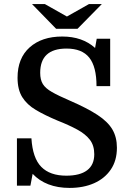

<svg xmlns="http://www.w3.org/2000/svg" viewBox="-20 -910 644 941"><path d="M321 11Q263 11 217.5 -6.5Q172 -24 140 -58L129 0H63V-232H134Q140 -135 182.5 -92Q225 -49 305 -49Q372 -49 407 -75.5Q442 -102 442 -154Q442 -197 420.5 -225Q399 -253 358.5 -275Q318 -297 262 -319Q200 -345 156 -371Q112 -397 89 -434Q66 -471 66 -529Q66 -625 125.5 -678Q185 -731 285 -731Q384 -731 446 -675L454 -720H520V-488H453Q453 -583 417.5 -627.5Q382 -672 306 -672Q177 -672 177 -553Q177 -519 190 -498Q203 -477 234.5 -459Q266 -441 324 -416Q407 -380 457.5 -347Q508 -314 530.5 -276Q553 -238 553 -186Q553 -123 523 -79Q493 -35 441 -12Q389 11 321 11ZM360 -769 479 -890H416L308 -829L200 -890H137L255 -769Z"/></svg>

Font: Domine Medium
Style: Regular
Weight: 500
Designer: Pablo Impallari, Rodrigo Fuenzalida, Brenda Gallo
Foundry: Pablo Impallari, Rodrigo Fuenzalida, Brenda Gallo
Version: Version 2.000